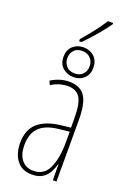

<svg xmlns="http://www.w3.org/2000/svg" viewBox="-174 -980 710 1049"><g transform="rotate(20 181.5 -455.0)"><path d="M292 -913Q275 -889 252.5 -861Q230 -833 207 -807.5Q184 -782 165 -763H151V-775Q185 -815 211 -848Q237 -881 262 -920H292ZM186 -740Q224 -740 249 -716.5Q274 -693 274 -653Q274 -614 250 -591Q226 -568 188 -568Q152 -568 126 -590.5Q100 -613 100 -654Q100 -695 125 -717.5Q150 -740 186 -740ZM186 -719Q155 -719 138.5 -700.5Q122 -682 122 -654Q122 -628 139 -608.5Q156 -589 188 -589Q217 -589 234.5 -607Q252 -625 252 -653Q252 -682 234 -700.5Q216 -719 186 -719ZM177 -537Q240 -537 268.5 -496.5Q297 -456 297 -358V0H276L275 -93H273Q267 -68 254.5 -44.5Q242 -21 218.5 -5.5Q195 10 157 10Q115 10 89 -9.5Q63 -29 50.5 -61Q38 -93 38 -129Q38 -208 83 -247.5Q128 -287 210 -297L271 -304V-355Q271 -445 249 -478.5Q227 -512 177 -512Q159 -512 135 -506Q111 -500 83 -483L72 -505Q123 -537 177 -537ZM209 -274Q135 -266 99.5 -230.5Q64 -195 64 -129Q64 -73 89 -42.5Q114 -12 157 -12Q220 -12 246 -70Q272 -128 272 -220V-281Z"/></g></svg>

Font: Noto Sans ExtraCondensed Thin
Style: Regular
Weight: 100
Width: 2
Designer: Monotype Design Team
Foundry: Monotype Imaging Inc.
Version: Version 2.013; ttfautohint (v1.8.4.7-5d5b)